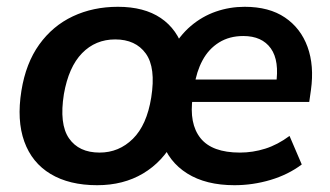

<svg xmlns="http://www.w3.org/2000/svg" viewBox="-20 -535 971 565"><path d="M266 10Q184 10 129 -23Q74 -56 51.5 -118.5Q29 -181 43 -268Q56 -349 95.5 -404Q135 -459 194.5 -487Q254 -515 327 -515Q404 -515 453 -482Q502 -449 521 -386H484Q508 -430 541.5 -458.5Q575 -487 615.5 -501Q656 -515 700 -515Q772 -515 818.5 -483.5Q865 -452 885 -397Q905 -342 895 -270L890 -235H528L538 -301H813L792 -285Q803 -356 777 -392.5Q751 -429 696 -429Q655 -429 624.5 -410Q594 -391 576 -357.5Q558 -324 552 -282L547 -249Q536 -171 570 -128.5Q604 -86 686 -86Q724 -86 760.5 -97.5Q797 -109 832 -135L868 -51Q828 -21 776 -5.5Q724 10 670 10Q586 10 531 -24.5Q476 -59 456 -121L493 -123Q459 -59 401 -24.5Q343 10 266 10ZM273 -86Q330 -86 371 -126.5Q412 -167 425 -248Q439 -336 409 -377.5Q379 -419 319 -419Q261 -419 221.5 -378.5Q182 -338 168 -258Q154 -170 183 -128Q212 -86 273 -86Z"/></svg>

Font: Mulish ExtraLight
Style: Bold Italic
Weight: 700
Italic angle: -9°
Version: Version 3.603